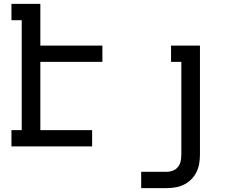

<svg xmlns="http://www.w3.org/2000/svg" viewBox="-20 -755 1240 990"><path d="M39 0V-84H92V-651H39V-735H188V-520H508V-436H188V-84H455V0Z M839 215H708V131H839Q855 131 871 125Q887 119 897.5 106Q908 93 911.5 76.5Q915 60 915 43V-436H862V-520H1011V43Q1011 66 1007 89Q1003 112 993 132.5Q983 153 966 170Q949 187 928.5 197Q908 207 885 211Q862 215 839 215Z"/></svg>

Font: Iosevka HT Medium Extended
Style: Regular
Weight: 500
Width: 7
Monospace: yes
Designer: Belleve Invis
Foundry: Belleve Invis
Version: Version 32.3.0; ttfautohint (v1.8.4)